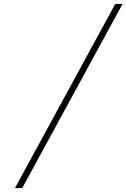

<svg xmlns="http://www.w3.org/2000/svg" viewBox="-20 -838 643 976"><path d="M566 -818H603L93 118H56Z"/></svg>

Font: Be Vietnam Thin
Style: Italic
Weight: 250
Italic angle: -9°
Designer: Gabriel Lam
Foundry: TypeRant
Version: Version 3.000